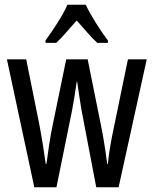

<svg xmlns="http://www.w3.org/2000/svg" viewBox="-20 -786 645 806"><path d="M322 -325Q317 -354 312.5 -384.5Q308 -415 304 -443H302Q298 -414 293 -383Q288 -352 283 -325L217 0H124L9 -537H90L144 -269Q152 -228 159 -184.5Q166 -141 172 -98H175Q180 -134 186 -176Q192 -218 202 -265L258 -537H348L403 -264Q409 -236 416 -194Q423 -152 430 -98H433Q436 -138 450 -212L517 -537H596L478 0H384ZM340 -766Q356 -732 382 -690.5Q408 -649 433 -616V-606H388Q367 -626 346 -650Q325 -674 302 -700Q279 -674 256.5 -648.5Q234 -623 216 -606H171V-616Q198 -653 223.5 -693.5Q249 -734 263 -766Z"/></svg>

Font: Noto Sans Georgian ExtraCondensed
Style: Regular
Weight: 400
Width: 2
Designer: Monotype Design Team, Akaki Razmadze
Foundry: Google LLC
Version: Version 2.005; ttfautohint (v1.8.4.7-5d5b)